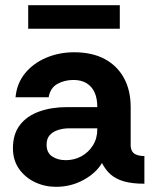

<svg xmlns="http://www.w3.org/2000/svg" viewBox="-20 -710 595 742"><path d="M197 12Q153 12 115 -6Q77 -24 53.5 -57.5Q30 -91 30 -137Q30 -192 57 -227Q84 -262 131.5 -279Q179 -296 238 -296H356Q356 -330 345.5 -353Q335 -376 314.5 -388.5Q294 -401 264 -401Q229 -401 201.5 -385.5Q174 -370 168 -334H40Q45 -388 77 -427Q109 -466 159 -487Q209 -508 266 -508Q336 -508 384.5 -482Q433 -456 459 -408.5Q485 -361 485 -296V-145Q487 -123 501 -115Q515 -107 538 -107V0Q491 0 459.5 -9Q428 -18 408 -35.5Q388 -53 374 -80Q351 -41 302.5 -14.5Q254 12 197 12ZM234 -91Q267 -91 294.5 -106Q322 -121 339 -148Q356 -175 356 -210V-214H246Q224 -214 204 -207.5Q184 -201 172 -187.5Q160 -174 160 -151Q160 -120 181.5 -105.5Q203 -91 234 -91ZM89 -599V-690H443V-599Z"/></svg>

Font: Rethink Sans
Style: Bold
Weight: 700
Designer: The Rethink Sans project authors (Hans Thiessen). DM Sans designed by Colophon Foundry.
Foundry: Rethink Communications LLC
Version: Version 1.001